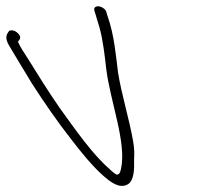

<svg xmlns="http://www.w3.org/2000/svg" viewBox="-204 -592 650 620"><path d="M-173 -442C-151 -406 -126 -363 -100 -321C-64 -265 -18 -198 23 -146C58 -100 94 -56 129 -25C153 -4 182 19 209 3C229 -9 230 -46 229 -77C230 -95 230 -114 226 -135C214 -206 188 -288 177 -359C170 -414 165 -478 144 -538L140 -551C139 -556 137 -560 132 -564C116 -577 96 -573 101 -557L105 -544C107 -535 112 -522 117 -504C129 -461 134 -413 139 -370C152 -264 205 -132 187 -48C185 -39 183 -28 173 -28C167 -31 160 -36 151 -45C94 -94 39 -174 -11 -243C-47 -295 -80 -348 -111 -398C-127 -423 -138 -439 -146 -457C-143 -462 -136 -467 -140 -476C-144 -485 -156 -494 -166 -494C-171 -494 -175 -493 -176 -490C-184 -479 -189 -468 -173 -442Z"/></svg>

Font: Stray Cat
Style: OpSuObl
Weight: 400
Version: Version 1.0